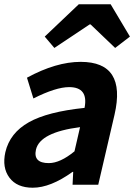

<svg xmlns="http://www.w3.org/2000/svg" viewBox="-34 -863 645 897"><path d="M10 -33Q-25 -80 -9 -152Q12 -242 101 -292Q188 -341 361 -359Q380 -456 289 -456Q227 -456 122 -403L92 -500Q228 -574 343 -574Q558 -574 501 -327L425 0H305L308 -60H305Q202 14 119 14Q45 14 10 -33ZM314 -156 340 -269Q153 -245 134 -164Q120 -101 194 -101Q247 -101 314 -156ZM334 -843H483L573 -692L504 -639L389 -749H385L220 -639L175 -692Z"/></svg>

Font: KaiGen Gothic CN Bold
Style: Bold
Weight: 700
Designer: Ryoko NISHIZUKA  (kana & ideographs); Paul D. Hunt (Latin, Greek & Cyrillic); Wenlong ZHANG  (bopomofo); Sandoll Communi
Foundry: Adobe Systems Incorporated
Version: Version 1.002.20150501